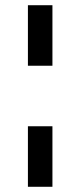

<svg xmlns="http://www.w3.org/2000/svg" viewBox="-20 -633 308 736"><path d="M87 -381V-613H181V-381ZM87 83V-149H181V83Z"/></svg>

Font: Frank Ruhl Libre Black
Style: Regular
Weight: 900
Designer: Yanek Iontef
Foundry: Fontef
Version: Version 6.004